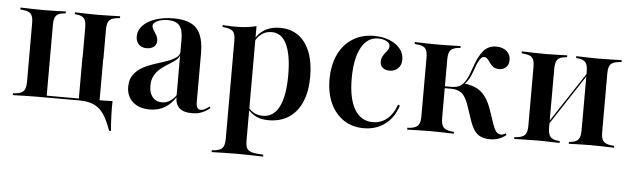

<svg xmlns="http://www.w3.org/2000/svg" viewBox="-43 -574 2982 907"><g transform="rotate(5 1448.0 -120.0)"><path d="M133.1 -2.4Q105.6 -2.4 80.2 -1.6Q54.8 -0.8 22.6 0V-8.9L35.5 -9.7Q62.9 -12.9 73.4 -25.4Q83.9 -37.9 83.9 -68.5V-346.8Q83.9 -378.2 73.4 -390.3Q62.9 -402.4 35.5 -404.8L22.6 -406.5V-415.3Q54.8 -414.5 80.2 -413.7Q105.6 -412.9 133.1 -412.9Q158.9 -412.9 183.1 -413.7Q207.3 -414.5 237.9 -415.3V-406.5L229 -405.6Q203.2 -403.2 192.7 -390.7Q182.3 -378.2 182.3 -346.8V-11.3H427.4L433.9 -2.4H260.5Q227.4 -2.4 206 -2.4Q184.7 -2.4 168.1 -2.4Q151.6 -2.4 133.1 -2.4ZM335.5 -207.3V-346.8Q335.5 -378.2 325.4 -390.7Q315.3 -403.2 288.7 -405.6L280.6 -406.5V-415.3Q311.3 -414.5 335.5 -413.7Q359.7 -412.9 384.7 -412.9Q412.1 -412.9 437.5 -413.7Q462.9 -414.5 495.2 -415.3V-406.5L482.3 -404.8Q455.6 -402.4 444.8 -390.3Q433.9 -378.2 433.9 -346.8V-207.3ZM334.7 -2.4V-207.3H433.1V-2.4ZM334.7 -2.4 335.5 -10.5 414.5 -11.3H342.7H408.9Q429.8 -11.3 451.6 -11.7Q473.4 -12.1 494.4 -12.9Q493.5 21.8 494.8 56.9Q496 91.9 499.2 128.2H490.3Q474.2 81.5 455.2 52.8Q436.3 24.2 409.3 11.3Q382.3 -1.6 342.7 -2.4Z M793.5 -207.3V-333.1Q793.5 -377.4 776.6 -397.2Q759.7 -416.9 722.6 -416.9Q692.7 -416.9 672.2 -407.3Q651.6 -397.6 651.6 -383.9Q651.6 -374.2 658.9 -363.7Q666.1 -353.2 673 -340.7Q679.8 -328.2 679.8 -314.5Q679.8 -296.8 666.9 -286.3Q654 -275.8 632.3 -275.8Q608.9 -275.8 595.2 -289.9Q581.5 -304 581.5 -327.4Q581.5 -356.5 602.8 -379Q624.2 -401.6 662.1 -414.5Q700 -427.4 747.6 -427.4Q825 -427.4 858.1 -391.5Q891.1 -355.6 891.1 -272.6V-207.3ZM672.6 11.3Q621.8 11.3 591.9 -15.3Q562.1 -41.9 562.1 -87.1Q562.1 -122.6 579 -145.2Q596 -167.7 622.2 -181.9Q648.4 -196 677.8 -205.2Q707.3 -214.5 733.9 -223.8Q760.5 -233.1 777.4 -245.2Q794.4 -257.3 794.4 -277.4V-260.5Q791.9 -245.2 777.4 -233.5Q762.9 -221.8 744.8 -210.9Q726.6 -200 708.5 -185.9Q690.3 -171.8 678.2 -151.2Q666.1 -130.6 666.1 -100.8Q666.1 -66.9 682.3 -47.2Q698.4 -27.4 727.4 -27.4Q747.6 -27.4 765.3 -38.7Q783.1 -50 796.8 -71.8V-62.1Q774.2 -25 743.5 -6.9Q712.9 11.3 672.6 11.3ZM891.1 -44.4Q891.1 -25 896.4 -16.5Q901.6 -8.1 912.9 -8.1Q924.2 -8.1 934.7 -14.5Q945.2 -21 954 -27.4L958.1 -20.2Q940.3 -5.6 920.2 2.8Q900 11.3 871.8 11.3Q832.3 11.3 812.9 -6.5Q793.5 -24.2 793.5 -59.7V-207.3H891.1Z M1091.9 183.9Q1064.5 183.9 1039.1 184.7Q1013.7 185.5 981.5 186.3V177.4L994.4 176.6Q1021.8 173.4 1032.3 160.9Q1042.7 148.4 1042.7 117.7V-207.3H1141.1V117.7Q1141.1 138.7 1146 150.4Q1150.8 162.1 1162.9 167.7Q1175 173.4 1196 175L1225.8 177.4V186.3Q1200 185.5 1177.8 185.1Q1155.6 184.7 1135.1 184.3Q1114.5 183.9 1091.9 183.9ZM1253.2 -426.6Q1304 -426.6 1339.9 -400.8Q1375.8 -375 1395.2 -326.2Q1414.5 -277.4 1414.5 -208.9Q1414.5 -138.7 1393.1 -89.1Q1371.8 -39.5 1331.9 -13.3Q1291.9 12.9 1235.5 12.9Q1193.5 12.9 1166.1 -4.8Q1138.7 -22.6 1130.6 -41.9L1133.1 -47.6Q1140.3 -31.5 1160.1 -18.5Q1179.8 -5.6 1207.3 -5.6Q1258.1 -5.6 1284.3 -56.9Q1310.5 -108.1 1310.5 -207.3Q1310.5 -301.6 1286.7 -352.4Q1262.9 -403.2 1215.3 -403.2Q1186.3 -403.2 1165.3 -386.7Q1144.4 -370.2 1132.3 -340.3L1129 -345.2Q1141.9 -382.3 1173.8 -404.4Q1205.6 -426.6 1253.2 -426.6ZM1042.7 -207.3V-347.6Q1042.7 -378.2 1032.3 -390.3Q1021.8 -402.4 992.7 -405.6L981.5 -407.3V-416.1Q1001.6 -414.5 1014.9 -414.1Q1028.2 -413.7 1041.9 -413.7Q1070.2 -413.7 1094.8 -416.5Q1119.4 -419.4 1141.1 -425V-416.1V-207.3Z M1687.1 11.3Q1632.3 11.3 1591.9 -15.7Q1551.6 -42.7 1529 -91.1Q1506.5 -139.5 1506.5 -204.8Q1506.5 -272.6 1530.2 -322.6Q1554 -372.6 1597.2 -400Q1640.3 -427.4 1699.2 -427.4Q1740.3 -427.4 1772.2 -414.5Q1804 -401.6 1822.6 -379Q1841.1 -356.5 1841.1 -327.4Q1841.1 -301.6 1825.4 -285.9Q1809.7 -270.2 1785.5 -270.2Q1764.5 -270.2 1752.4 -280.6Q1740.3 -291.1 1740.3 -308.9Q1740.3 -326.6 1748.8 -339.1Q1757.3 -351.6 1766.1 -362.1Q1775 -372.6 1775 -385.5Q1775 -399.2 1758.9 -408.1Q1742.7 -416.9 1718.5 -416.9Q1667.7 -416.9 1639.1 -364.5Q1610.5 -312.1 1610.5 -217.7Q1610.5 -123.4 1640.7 -72.2Q1671 -21 1727.4 -21Q1766.1 -21 1794.8 -44.8Q1823.4 -68.5 1839.5 -113.7L1848.4 -109.7Q1829.8 -51.6 1787.5 -20.2Q1745.2 11.3 1687.1 11.3Z M1954 -207.3V-346.8Q1954 -378.2 1943.5 -390.3Q1933.1 -402.4 1905.6 -404.8L1892.7 -406.5V-415.3Q1925 -414.5 1950.4 -413.7Q1975.8 -412.9 2003.2 -412.9Q2029.8 -412.9 2054.4 -413.7Q2079 -414.5 2109.7 -415.3V-406.5L2100 -405.6Q2073.4 -402.4 2062.9 -390.3Q2052.4 -378.2 2052.4 -346.8V-207.3ZM2003.2 -2.4Q1975.8 -2.4 1950.4 -1.6Q1925 -0.8 1892.7 0V-8.9L1905.6 -9.7Q1933.1 -12.9 1943.5 -25.4Q1954 -37.9 1954 -68.5V-207.3H2052.4V-68.5Q2052.4 -37.9 2063.3 -25.4Q2074.2 -12.9 2101.6 -9.7L2113.7 -8.9V0Q2081.5 -0.8 2056 -1.6Q2030.6 -2.4 2003.2 -2.4ZM2286.3 11.3Q2260.5 11.3 2242.3 3.2Q2224.2 -4.8 2211.7 -22.6Q2199.2 -40.3 2189.5 -69.4L2165.3 -141.1Q2156.5 -166.1 2145.6 -181.5Q2134.7 -196.8 2119 -203.6Q2103.2 -210.5 2080.6 -210.5H2046V-219.4H2083.9Q2107.3 -219.4 2123 -228.2Q2138.7 -237.1 2150.8 -257.7Q2162.9 -278.2 2174.2 -313.7Q2194.4 -373.4 2217.3 -400.4Q2240.3 -427.4 2278.2 -427.4Q2308.9 -427.4 2327.4 -411.3Q2346 -395.2 2346 -369.4Q2346 -348.4 2333.5 -335.5Q2321 -322.6 2300 -322.6Q2283.1 -322.6 2272.6 -330.2Q2262.1 -337.9 2255.2 -348Q2248.4 -358.1 2241.5 -365.7Q2234.7 -373.4 2224.2 -373.4Q2217.7 -373.4 2211.7 -367.7Q2205.6 -362.1 2198.4 -348Q2191.1 -333.9 2182.3 -307.3Q2173.4 -280.6 2162.9 -263.3Q2152.4 -246 2138.7 -234.7L2137.9 -241.1Q2175.8 -237.1 2200.8 -224.6Q2225.8 -212.1 2243.5 -187.9Q2261.3 -163.7 2274.2 -125L2293.5 -68.5Q2303.2 -38.7 2312.5 -27Q2321.8 -15.3 2336.3 -15.3Q2346.8 -15.3 2358.1 -23.4L2362.1 -15.3Q2346 -2.4 2327.4 4.4Q2308.9 11.3 2286.3 11.3Z M2762.9 -2.4Q2737.1 -2.4 2713.3 -1.6Q2689.5 -0.8 2658.9 0V-8.9L2666.9 -9.7Q2692.7 -12.1 2703.2 -25Q2713.7 -37.9 2713.7 -68.5V-207.3H2811.3V-68.5Q2811.3 -37.9 2822.2 -25.4Q2833.1 -12.9 2860.5 -9.7L2873.4 -8.9V0Q2841.1 -0.8 2815.7 -1.6Q2790.3 -2.4 2762.9 -2.4ZM2510.5 -2.4Q2483.1 -2.4 2457.7 -1.6Q2432.3 -0.8 2400 0V-8.9L2412.9 -9.7Q2440.3 -12.9 2450.8 -25.4Q2461.3 -37.9 2461.3 -68.5V-346.8Q2461.3 -378.2 2450.8 -390.3Q2440.3 -402.4 2412.9 -404.8L2400 -406.5V-415.3Q2432.3 -414.5 2457.7 -413.7Q2483.1 -412.9 2510.5 -412.9Q2536.3 -412.9 2560.5 -413.7Q2584.7 -414.5 2615.3 -415.3V-406.5L2606.5 -405.6Q2580.6 -403.2 2570.2 -390.7Q2559.7 -378.2 2559.7 -346.8V-68.5Q2559.7 -37.9 2570.2 -25Q2580.6 -12.1 2606.5 -9.7L2615.3 -8.9V0Q2584.7 -0.8 2560.5 -1.6Q2536.3 -2.4 2510.5 -2.4ZM2713.7 -207.3V-346.8Q2713.7 -378.2 2703.2 -390.7Q2692.7 -403.2 2666.9 -405.6L2658.1 -406.5V-415.3Q2688.7 -414.5 2712.9 -413.7Q2737.1 -412.9 2762.9 -412.9Q2790.3 -412.9 2815.7 -413.7Q2841.1 -414.5 2873.4 -415.3V-406.5L2860.5 -404.8Q2833.1 -402.4 2822.2 -390.3Q2811.3 -378.2 2811.3 -346.8V-207.3ZM2521 -29.8 2519.4 -40.3 2746.8 -385.5 2747.6 -375Z"/></g></svg>

Font: Playfair 144pt SemiCondensed SemiBold
Style: Regular
Weight: 600
Width: 4
Designer: Claus Eggers Sørensen
Foundry: Claus Eggers Sørensen
Version: Version 2.203